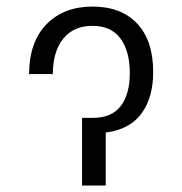

<svg xmlns="http://www.w3.org/2000/svg" viewBox="-20 -573 563 593"><path d="M69.8 -344.2Q70.3 -443.8 123.8 -498.3Q177.2 -552.7 266.1 -552.7Q354 -552.7 403.6 -500.2Q453.1 -447.8 453.1 -350.6Q453.1 -272 417.2 -222.7Q381.3 -173.3 306.6 -163.6V0H233.4V-209H266.6Q324.7 -209 352.8 -245.4Q380.9 -281.7 380.9 -347.2Q380.9 -415 352.1 -454.1Q323.2 -493.2 265.1 -493.2Q208 -493.2 175.8 -454.1Q143.6 -415 143.1 -344.2Z"/></svg>

Font: Interop Light
Style: Regular
Weight: 300
Designer: Rasmus Andersson, Google, Jang Haemin
Foundry: jhaemin
Version: Version 1.007